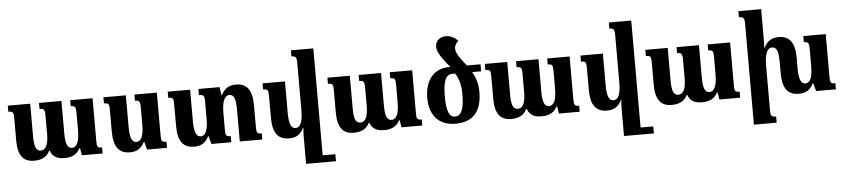

<svg xmlns="http://www.w3.org/2000/svg" viewBox="-52 -1104 7427 1690"><g transform="rotate(-5 3661.5 -259.0)"><path d="M574 -492V-439C613 -439 620 -429 620 -378V-227C620 -133 602 -73 553 -73C511 -73 497 -120 497 -207V-492H299V-439C337 -439 346 -430 346 -375V-215C346 -126 326 -73 278 -73C233 -73 221 -121 221 -207V-492H23V-438C63 -438 70 -431 70 -377V-179C70 -44 120 11 212 11C276 11 325 -9 351 -65H356C377 -8 418 11 482 11C555 11 592 -15 619 -64H624L635 0H818V-53C777 -53 772 -64 772 -111V-492Z M1060 11C1119 11 1159 -13 1188 -70H1192L1211 0H1387V-54C1348 -54 1340 -60 1340 -112V-492H1142V-438C1178 -438 1188 -429 1188 -378V-228C1188 -139 1173 -75 1123 -75C1080 -75 1066 -128 1066 -215V-492H868V-438C909 -438 915 -430 915 -374V-185C915 -50 961 11 1060 11Z M2182 -118V-310C2182 -444 2133 -502 2040 -502C1971 -502 1936 -473 1909 -420H1905L1894 -492H1707V-438C1748 -438 1756 -429 1756 -379V-228C1756 -139 1741 -75 1691 -75C1648 -75 1634 -128 1634 -215V-492H1436V-438C1477 -438 1483 -430 1483 -374V-185C1483 -50 1529 11 1628 11C1687 11 1727 -12 1756 -70H1760L1779 0H1955V-54C1916 -54 1908 -60 1908 -112V-262C1908 -347 1925 -416 1975 -416C2018 -416 2030 -366 2030 -281V0H2229V-54C2188 -54 2182 -62 2182 -118Z M2858 185H2746V-760H2548V-706C2584 -706 2594 -697 2594 -646V-228C2594 -139 2579 -75 2529 -75C2486 -75 2472 -128 2472 -215V-492H2274V-438C2315 -438 2321 -430 2321 -374V-185C2321 -50 2367 11 2466 11C2525 11 2565 -12 2594 -70H2598C2597 -46 2594 -23 2594 1V247H2858Z M3398 -492V-439C3437 -439 3444 -429 3444 -378V-227C3444 -133 3426 -73 3377 -73C3335 -73 3321 -120 3321 -207V-492H3123V-439C3161 -439 3170 -430 3170 -375V-215C3170 -126 3150 -73 3102 -73C3057 -73 3045 -121 3045 -207V-492H2847V-438C2887 -438 2894 -431 2894 -377V-179C2894 -44 2944 11 3036 11C3100 11 3149 -9 3175 -65H3180C3201 -8 3242 11 3306 11C3379 11 3416 -15 3443 -64H3448L3459 0H3642V-53C3601 -53 3596 -64 3596 -111V-492Z M4169 -253C4169 -313 4154 -373 4121 -430H4200V-492H4080C4063 -511 4040 -542 4021 -569C3995 -609 3989 -630 3989 -651C3989 -673 3999 -692 4023 -715C3996 -745 3959 -765 3918 -765C3864 -765 3824 -732 3824 -682C3824 -656 3831 -630 3862 -584C3890 -545 3915 -513 3934 -492H3920C3799 -492 3707 -408 3707 -235C3707 -82 3791 10 3935 10C4096 10 4169 -84 4169 -253ZM3936 -53C3885 -53 3862 -113 3862 -235C3862 -384 3892 -430 3945 -430H3970C4005 -378 4018 -314 4018 -247C4018 -121 3996 -53 3936 -53Z M4789 -492V-439C4828 -439 4835 -429 4835 -378V-227C4835 -133 4817 -73 4768 -73C4726 -73 4712 -120 4712 -207V-492H4514V-439C4552 -439 4561 -430 4561 -375V-215C4561 -126 4541 -73 4493 -73C4448 -73 4436 -121 4436 -207V-492H4238V-438C4278 -438 4285 -431 4285 -377V-179C4285 -44 4335 11 4427 11C4491 11 4540 -9 4566 -65H4571C4592 -8 4633 11 4697 11C4770 11 4807 -15 4834 -64H4839L4850 0H5033V-53C4992 -53 4987 -64 4987 -111V-492Z M5667 185H5555V-760H5357V-706C5393 -706 5403 -697 5403 -646V-228C5403 -139 5388 -75 5338 -75C5295 -75 5281 -128 5281 -215V-492H5083V-438C5124 -438 5130 -430 5130 -374V-185C5130 -50 5176 11 5275 11C5334 11 5374 -12 5403 -70H5407C5406 -46 5403 -23 5403 1V247H5667Z M6207 -492V-439C6246 -439 6253 -429 6253 -378V-227C6253 -133 6235 -73 6186 -73C6144 -73 6130 -120 6130 -207V-492H5932V-439C5970 -439 5979 -430 5979 -375V-215C5979 -126 5959 -73 5911 -73C5866 -73 5854 -121 5854 -207V-492H5656V-438C5696 -438 5703 -431 5703 -377V-179C5703 -44 5753 11 5845 11C5909 11 5958 -9 5984 -65H5989C6010 -8 6051 11 6115 11C6188 11 6225 -15 6252 -64H6257L6268 0H6451V-53C6410 -53 6405 -64 6405 -111V-492Z M7250 -112V-492H7052V-438C7088 -438 7098 -429 7098 -378V-228C7098 -139 7084 -75 7034 -75C6991 -75 6977 -127 6977 -215V-310C6977 -444 6927 -502 6836 -502C6766 -502 6730 -471 6704 -419H6700C6702 -443 6703 -468 6703 -493V-760H6502V-706C6540 -706 6551 -697 6551 -647V247H6752V193C6711 193 6703 183 6703 133V-262C6703 -348 6720 -416 6769 -416C6813 -416 6825 -367 6825 -281V-185C6825 -50 6871 11 6970 11C7030 11 7069 -12 7098 -70H7103L7122 0H7297V-54C7258 -54 7250 -60 7250 -112Z"/></g></svg>

Font: Noto Serif Armenian Condensed Extra
Style: Regular
Weight: 800
Width: 3
Designer: Monotype Design Team
Foundry: Monotype Imaging Inc.
Version: Version 1.901